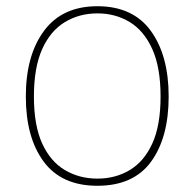

<svg xmlns="http://www.w3.org/2000/svg" viewBox="-20 -587 626 617"><path d="M293 10Q178 10 120.5 -67.5Q63 -145 63 -277Q63 -409 121.5 -488Q180 -567 293 -567Q407 -567 464.5 -488Q522 -409 522 -277Q522 -145 465.5 -67.5Q409 10 293 10ZM293 -13Q351 -13 397 -40.5Q443 -68 469.5 -126Q496 -184 496 -277Q496 -370 469.5 -429Q443 -488 397 -516Q351 -544 293 -544Q235 -544 188.5 -516Q142 -488 115.5 -429Q89 -370 89 -277Q89 -184 115.5 -126Q142 -68 188.5 -40.5Q235 -13 293 -13Z"/></svg>

Font: Zain ExtraLight
Style: Regular
Weight: 200
Designer: Zain,Boutros
Foundry: Mobile Telecommunications Company (Zain), 2024
Version: Version 1.51; ttfautohint (v1.8.4)